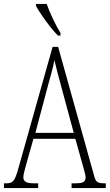

<svg xmlns="http://www.w3.org/2000/svg" viewBox="-21 -951 555 971"><path d="M-1 0V-24H13Q30 -24 39.5 -30.5Q49 -37 57 -54.5Q65 -72 74 -107L245 -714H273L455 -62Q461 -38 471 -31Q481 -24 506 -24H514V0H341V-24H361Q392 -24 402 -31.5Q412 -39 412 -55Q412 -63 407 -81Q402 -99 397 -117L360 -249H148L115 -132Q110 -113 103.5 -89.5Q97 -66 97 -54Q97 -40 108 -32Q119 -24 150 -24H172V0ZM158 -279H352L295 -490Q280 -545 270 -583Q260 -621 254 -647Q250 -621 239.5 -584Q229 -547 218 -505ZM272 -771Q254 -789 231.5 -817.5Q209 -846 189.5 -875Q170 -904 161 -921V-931H215Q227 -897 247 -855Q267 -813 285 -784V-771Z"/></svg>

Font: Noto Serif Tamil ExtraCondensed ExtraLight
Style: Italic
Weight: 200
Width: 2
Italic angle: -12°
Designer: Indian Type Foundry, Tom Grace, and the Monotype Design Team
Foundry: Monotype Imaging Inc.
Version: Version 2.003; ttfautohint (v1.8.4.7-5d5b)